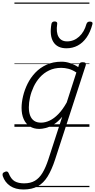

<svg xmlns="http://www.w3.org/2000/svg" viewBox="-115 -1011 758 1531"><path d="M72 500Q8 500 -34 471.5Q-76 443 -93 393Q-96 382 -93.5 373.5Q-91 365 -77 360Q-66 354 -58 357Q-50 360 -46 370Q-27 418 2.5 434.5Q32 451 77 451Q128 451 163 430.5Q198 410 223.5 368Q249 326 271 259L381 -80Q348 -40 314 -19Q280 2 250 9.5Q220 17 198 17Q154 17 122 -3.5Q90 -24 73.5 -62Q57 -100 57 -151Q57 -194 69 -244.5Q81 -295 105 -343.5Q129 -392 166.5 -431.5Q204 -471 256 -495Q308 -519 376 -519Q410 -519 444.5 -507.5Q479 -496 509 -476L514 -494Q518 -506 524.5 -510.5Q531 -515 545 -515Q563 -515 567.5 -507.5Q572 -500 568 -488L324 262Q297 344 264.5 396.5Q232 449 186 474.5Q140 500 72 500ZM212 -33Q246 -33 281 -49.5Q316 -66 350.5 -101.5Q385 -137 417 -194L494 -433Q460 -455 430.5 -462.5Q401 -470 374 -470Q319 -470 276.5 -449.5Q234 -429 203.5 -395Q173 -361 153.5 -319.5Q134 -278 124.5 -235.5Q115 -193 115 -155Q115 -117 125.5 -89.5Q136 -62 157.5 -47.5Q179 -33 212 -33ZM415 -626Q342 -626 310.5 -676.5Q279 -727 295 -820Q297 -830 303.5 -835Q310 -840 321 -840Q332 -840 337.5 -834.5Q343 -829 341 -820Q331 -753 352 -717Q373 -681 420 -681Q474 -681 515.5 -718.5Q557 -756 574 -819Q578 -830 584.5 -834.5Q591 -839 602 -839Q614 -839 619.5 -833.5Q625 -828 622 -818Q605 -754 575 -711.5Q545 -669 504.5 -647.5Q464 -626 415 -626ZM0 471H598V481H0ZM0 -20H598V0H0ZM0 -505H598V-500H0ZM0 -991H598V-981H0Z"/></svg>

Font: Playwrite IE Guides
Style: Regular
Weight: 400
Designer: Veronika Burian, José Scaglione
Foundry: TypeTogether
Version: Version 1.003